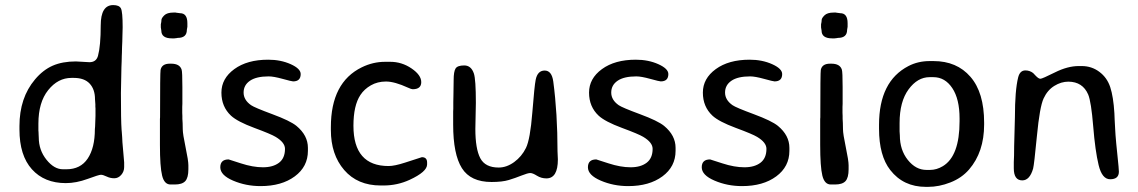

<svg xmlns="http://www.w3.org/2000/svg" viewBox="-20 -726 4459 752"><path d="M130.4 -241.7V-214.4L130.9 -209L131.3 -198.2Q131.8 -192.9 131.8 -188Q131.8 -138.2 161.9 -100.6Q191.9 -63 226.6 -63H240.2Q295.4 -63 323.5 -105Q351.6 -147 351.6 -220.2L352.5 -230.5L354 -272V-302.2L353.5 -307.6Q353.5 -312.5 353.5 -317.4L352.1 -337.4Q352.1 -376 331.3 -398.4Q310.5 -420.9 269 -420.9H259.8Q207 -420.9 168.7 -373Q130.4 -325.2 130.4 -241.7ZM466.3 -89.8V-71.8Q466.3 -54.2 454.8 -41Q443.4 -27.8 427.5 -27.8Q411.6 -27.8 397.5 -34.7Q383.3 -41.5 375.2 -41.5Q367.2 -41.5 322.8 -25.1Q278.3 -8.8 237.8 -8.8Q153.8 -8.8 105 -63Q56.2 -117.2 56.2 -218.8V-230.5Q56.2 -231.4 56.2 -232.4Q56.2 -342.8 117.2 -415Q148.4 -452.1 186.5 -468.8Q224.6 -485.4 277.3 -485.4L330.1 -482.4Q356.9 -482.4 363.8 -507.3Q374.5 -546.9 374.5 -626.5Q374.5 -706.1 423.3 -706.1Q446.8 -706.1 453.6 -693.1Q460.4 -680.2 460.4 -619.1L459.5 -585.4Q459 -574.2 459 -563.5L458 -541Q457.5 -529.8 457.5 -518.6L457 -507.8Q456.5 -496.6 456.5 -485.4L455.6 -462.9L453.6 -361.3Q453.6 -253.4 456.1 -219.2L457 -209Q458 -193.4 458.5 -188.5L459.5 -168.5L460.4 -158.2Q461.9 -138.7 464.1 -115.7Q466.3 -92.8 466.3 -89.8Z M653.3 -575.7Q611.8 -575.7 611.8 -606.4L609.9 -618.7V-630.9Q612.3 -640.6 612.3 -647.7Q612.3 -654.8 623.3 -665.8Q634.3 -676.8 659.2 -676.8H668L669.9 -676.3L681.6 -674.8Q683.6 -674.3 685.1 -674.3Q713.9 -674.3 713.9 -635.3V-621.1L711.9 -609.4Q711.9 -577.6 676.3 -577.6Q672.4 -576.7 671.4 -576.7L662.6 -575.7ZM664.6 -3.4H647.9Q623.5 -3.4 615 -38.1Q606.4 -72.8 606.4 -158.7V-260.3L606.9 -266.1Q606.9 -442.4 608.9 -452.1Q613.8 -476.6 645 -476.6H650.4Q684.1 -476.6 691.4 -453.1Q694.3 -444.3 694.3 -384.8V-319.3L693.8 -307.6V-283.7L694.3 -272V-260.7L695.3 -243.7Q695.8 -237.8 695.8 -219.7Q695.8 -201.7 706.8 -149.4Q717.8 -97.2 717.8 -78.6V-63Q717.8 -29.8 705.6 -16.6Q693.4 -3.4 664.6 -3.4Z M1030.3 -492.2Q1079.6 -492.2 1118.7 -474.6Q1157.7 -457 1157.7 -436Q1157.7 -407.2 1127.9 -407.2Q1122.6 -407.2 1087.2 -417Q1051.8 -426.8 1032.2 -426.8Q983.9 -426.8 959 -409.7Q934.1 -392.6 934.1 -363.5Q934.1 -334.5 963.4 -314Q976.6 -304.7 1046.6 -278.8Q1116.7 -252.9 1141.1 -232.9Q1186 -195.8 1186 -147V-135.3Q1186 -73.2 1134.5 -35.2Q1083 2.9 1000.5 2.9Q942.9 2.9 892.8 -18.6Q842.8 -40 842.8 -70.8Q842.8 -101.6 875.5 -101.6Q876 -101.6 923.3 -86.2Q970.7 -70.8 1010 -70.8Q1049.3 -70.8 1072.8 -88.6Q1096.2 -106.4 1096.2 -143.1Q1096.2 -168 1059.6 -189.9Q1042 -200.7 976.1 -225.1Q910.2 -249.5 884.8 -272.9Q847.2 -308.1 847.2 -363.3Q847.2 -418.5 897.7 -455.3Q948.2 -492.2 1030.3 -492.2Z M1481.9 0.5H1471.2Q1380.4 0.5 1328.1 -60.1Q1275.9 -120.6 1275.9 -216.8V-228Q1275.9 -403.3 1397 -462.4Q1440.9 -483.9 1487.8 -483.9H1508.8Q1553.7 -483.9 1591.8 -458Q1629.9 -432.1 1629.9 -404.3Q1629.9 -376.5 1596.2 -376.5Q1591.3 -376.5 1577.6 -382.8Q1525.4 -406.7 1491.9 -406.7Q1458.5 -406.7 1432.6 -391.8Q1406.7 -377 1391.6 -354Q1364.3 -313 1364.3 -233.4Q1364.3 -75.7 1502 -75.7Q1525.4 -75.7 1567.4 -89.4L1632.3 -110.4Q1652.8 -110.4 1652.8 -89.4V-82Q1652.8 -53.2 1584 -21.5Q1536.1 0.5 1481.9 0.5Z M2165 -101.6Q2165 -27.3 2120.1 -27.3Q2099.6 -27.3 2083 -37.8Q2066.4 -48.3 2056.9 -48.3Q2047.4 -48.3 2022.9 -38.6Q1998.5 -28.8 1972.9 -21Q1947.3 -13.2 1905.3 -13.2Q1823.2 -13.2 1789.1 -67.4Q1754.9 -121.6 1754.9 -237.8V-288.6L1755.4 -300.8V-325.7L1755.9 -351.1L1756.8 -413.1Q1756.8 -445.3 1764.2 -457.5Q1771.5 -469.7 1798.3 -469.7Q1825.2 -469.7 1835.9 -438.5Q1843.8 -415.5 1843.8 -323.2L1841.8 -221.2Q1841.8 -143.1 1861.1 -106.4Q1880.4 -69.8 1933.1 -69.8Q1964.4 -69.8 1993.9 -91.3Q2023.4 -112.8 2040 -146.5Q2056.6 -180.2 2064.9 -284.9Q2073.2 -389.6 2078.1 -413.6Q2085.4 -449.7 2113.3 -449.7Q2141.1 -449.7 2147 -406.7Q2163.6 -282.2 2163.6 -133.3Z M2470.2 -492.2Q2519.5 -492.2 2558.6 -474.6Q2597.7 -457 2597.7 -436Q2597.7 -407.2 2567.9 -407.2Q2562.5 -407.2 2527.1 -417Q2491.7 -426.8 2472.2 -426.8Q2423.8 -426.8 2398.9 -409.7Q2374 -392.6 2374 -363.5Q2374 -334.5 2403.3 -314Q2416.5 -304.7 2486.6 -278.8Q2556.6 -252.9 2581.1 -232.9Q2626 -195.8 2626 -147V-135.3Q2626 -73.2 2574.5 -35.2Q2522.9 2.9 2440.4 2.9Q2382.8 2.9 2332.8 -18.6Q2282.7 -40 2282.7 -70.8Q2282.7 -101.6 2315.4 -101.6Q2315.9 -101.6 2363.3 -86.2Q2410.6 -70.8 2450 -70.8Q2489.3 -70.8 2512.7 -88.6Q2536.1 -106.4 2536.1 -143.1Q2536.1 -168 2499.5 -189.9Q2481.9 -200.7 2416 -225.1Q2350.1 -249.5 2324.7 -272.9Q2287.1 -308.1 2287.1 -363.3Q2287.1 -418.5 2337.6 -455.3Q2388.2 -492.2 2470.2 -492.2Z M2916 -492.2Q2965.3 -492.2 3004.4 -474.6Q3043.5 -457 3043.5 -436Q3043.5 -407.2 3013.7 -407.2Q3008.3 -407.2 2972.9 -417Q2937.5 -426.8 2918 -426.8Q2869.6 -426.8 2844.7 -409.7Q2819.8 -392.6 2819.8 -363.5Q2819.8 -334.5 2849.1 -314Q2862.3 -304.7 2932.4 -278.8Q3002.4 -252.9 3026.9 -232.9Q3071.8 -195.8 3071.8 -147V-135.3Q3071.8 -73.2 3020.3 -35.2Q2968.8 2.9 2886.2 2.9Q2828.6 2.9 2778.6 -18.6Q2728.5 -40 2728.5 -70.8Q2728.5 -101.6 2761.2 -101.6Q2761.7 -101.6 2809.1 -86.2Q2856.4 -70.8 2895.8 -70.8Q2935.1 -70.8 2958.5 -88.6Q2981.9 -106.4 2981.9 -143.1Q2981.9 -168 2945.3 -189.9Q2927.7 -200.7 2861.8 -225.1Q2795.9 -249.5 2770.5 -272.9Q2732.9 -308.1 2732.9 -363.3Q2732.9 -418.5 2783.4 -455.3Q2834 -492.2 2916 -492.2Z M3239.3 -575.7Q3197.8 -575.7 3197.8 -606.4L3195.8 -618.7V-630.9Q3198.2 -640.6 3198.2 -647.7Q3198.2 -654.8 3209.2 -665.8Q3220.2 -676.8 3245.1 -676.8H3253.9L3255.9 -676.3L3267.6 -674.8Q3269.5 -674.3 3271 -674.3Q3299.8 -674.3 3299.8 -635.3V-621.1L3297.9 -609.4Q3297.9 -577.6 3262.2 -577.6Q3258.3 -576.7 3257.3 -576.7L3248.5 -575.7ZM3250.5 -3.4H3233.9Q3209.5 -3.4 3200.9 -38.1Q3192.4 -72.8 3192.4 -158.7V-260.3L3192.9 -266.1Q3192.9 -442.4 3194.8 -452.1Q3199.7 -476.6 3231 -476.6H3236.3Q3270 -476.6 3277.3 -453.1Q3280.3 -444.3 3280.3 -384.8V-319.3L3279.8 -307.6V-283.7L3280.3 -272V-260.7L3281.2 -243.7Q3281.7 -237.8 3281.7 -219.7Q3281.7 -201.7 3292.7 -149.4Q3303.7 -97.2 3303.7 -78.6V-63Q3303.7 -29.8 3291.5 -16.6Q3279.3 -3.4 3250.5 -3.4Z M3608.4 -60.5H3623Q3648.4 -60.5 3672.9 -75.2Q3738.3 -114.7 3738.3 -251V-261.7Q3738.3 -338.4 3709.7 -381.1Q3681.2 -423.8 3635.7 -423.8H3621.1Q3573.7 -423.8 3538.6 -376Q3503.4 -328.1 3503.4 -244.1V-211.4Q3504.4 -200.7 3504.4 -195.8Q3504.4 -138.7 3535.6 -99.6Q3566.9 -60.5 3608.4 -60.5ZM3621.1 -486.8H3636.2Q3727.5 -486.8 3780.8 -425.3Q3834.5 -363.8 3834.5 -245.6V-238.3Q3834.5 -130.4 3775.4 -62Q3746.6 -28.8 3702.4 -11.5Q3658.2 5.9 3614.7 5.9H3606.4Q3518.1 5.9 3466.8 -60.1Q3422.9 -116.2 3422.9 -221.7V-237.3Q3422.9 -407.7 3538.1 -467.3Q3575.7 -486.8 3621.1 -486.8Z M3996.1 -450.2Q4013.2 -450.2 4026.4 -439.9L4037.1 -428.7Q4047.9 -417.5 4054.9 -417.5Q4062 -417.5 4111.8 -442.4Q4161.6 -467.3 4205.1 -467.3H4216.8Q4255.4 -467.3 4285.6 -444.8Q4315.9 -422.4 4328.4 -384.8Q4340.8 -347.2 4344.7 -282.7L4345.7 -257.8Q4346.7 -233.9 4347.7 -221.2L4349.1 -197.3Q4351.1 -169.9 4356.7 -116.9Q4362.3 -64 4362.3 -53.7Q4362.3 -23.9 4328.1 -23.9Q4296.4 -23.9 4283 -79.3Q4269.5 -134.8 4261.7 -231.4Q4253.9 -327.1 4242.2 -355.5Q4220.7 -405.8 4164.6 -406.2Q4136.2 -406.2 4109.4 -389.6Q4082.5 -373 4067.4 -340.3Q4052.2 -307.6 4041.3 -193.8Q4030.3 -80.1 4026.4 -65.9Q4013.2 -19.5 3983.9 -19.5Q3950.7 -19.5 3950.7 -66.9V-91.3L3951.7 -116.2L3952.1 -153.8L3955.1 -267.1Q3955.1 -372.1 3967.8 -422.9Q3974.6 -450.2 3996.1 -450.2Z"/></svg>

Font: Averia Sans Libre Light
Style: Regular
Weight: 300
Version: Version 1.002